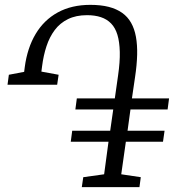

<svg xmlns="http://www.w3.org/2000/svg" viewBox="-20 -771 740 791"><path d="M317 0 323 -41 409 -53 427 -187H271.5L277.5 -232.5H434L446.5 -320H290.5L296.5 -365.5H453L466.5 -460.5Q474.5 -515.5 473.5 -557Q472.5 -598.5 463.8 -627.5Q455 -656.5 437.8 -674.2Q420.5 -692 395.8 -700.2Q371 -708.5 338.5 -708.5Q293 -708.5 260 -692.2Q227 -676 205.5 -647.2Q184 -618.5 171.5 -580.5Q159 -542.5 153.5 -499L150.5 -476L221.5 -463L215.5 -422H11L16.5 -463L79.5 -475L82 -494.5Q92.5 -573.5 126.8 -631Q161 -688.5 218 -719.8Q275 -751 352 -751Q395 -751 427.5 -742.8Q460 -734.5 483 -718.2Q506 -702 520 -677.2Q534 -652.5 540 -619.5Q546 -586.5 545 -545.2Q544 -504 536.5 -454L523.5 -365.5H676.5L670.5 -320H517.5L505.5 -232.5H658L651.5 -187H498.5L479.5 -53L560 -41L554.5 0Z"/></svg>

Font: Merriweather 36pt Light
Style: Italic
Weight: 300
Italic angle: -7.8°
Version: Version 2.101